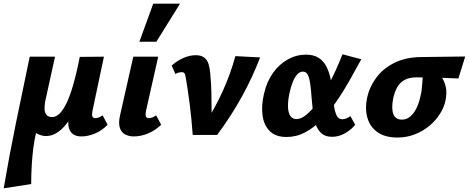

<svg xmlns="http://www.w3.org/2000/svg" viewBox="-53 -731 2540 1040"><path d="M-33 289Q-3 113 33.5 -65.5Q70 -244 108 -424H245L191 -178Q188 -158 188.5 -139.5Q189 -121 198.5 -109Q208 -97 230 -97Q249 -97 267.5 -113.5Q286 -130 305 -167.5Q324 -205 342.5 -268Q361 -331 379 -423H441Q411 -276 372.5 -181Q334 -86 289.5 -40Q245 6 196 6Q185 6 173.5 3Q162 0 151 -5.5Q140 -11 131 -18.5Q122 -26 117 -36L150 -44Q130 33 123 111Q116 189 116 266ZM388 8Q362 8 344.5 -3Q327 -14 320 -38.5Q313 -63 321 -103L388 -423L510 -424L448 -131Q444 -111 447 -101Q450 -91 464 -91Q471 -91 480 -94Q489 -97 503 -106L530 -55Q497 -22 459.5 -7Q422 8 388 8Z M672 8Q645 8 624.5 -3Q604 -14 596 -39Q588 -64 597 -105L669 -424H804L738 -131Q734 -113 737 -102Q740 -91 753 -91Q761 -91 770 -94Q779 -97 793 -106L820 -55Q786 -23 747.5 -7.5Q709 8 672 8ZM702 -505 777 -711H922L794 -505Z M991 0Q988 -43 983.5 -87Q979 -131 974 -171.5Q969 -212 963.5 -246.5Q958 -281 954 -306Q951 -326 947 -333Q943 -340 931 -340Q922 -340 913.5 -337.5Q905 -335 897 -330L877 -376Q906 -402 940.5 -417Q975 -432 1007 -432Q1037 -432 1053.5 -419Q1070 -406 1077 -383Q1084 -360 1086 -330Q1091 -279 1092 -231Q1093 -183 1093 -134.5Q1093 -86 1090 -33L1043 -40Q1108 -137 1152 -234Q1196 -331 1222 -427L1356 -420Q1316 -315 1258.5 -210Q1201 -105 1123 0Z M1499 11Q1440 11 1408 -21Q1376 -53 1369 -106.5Q1362 -160 1377 -223Q1392 -289 1426 -336.5Q1460 -384 1506.5 -409.5Q1553 -435 1604 -435Q1646 -435 1672.5 -418Q1699 -401 1714 -372.5Q1729 -344 1736.5 -309.5Q1744 -275 1747 -240Q1751 -198 1755.5 -163Q1760 -128 1770 -106.5Q1780 -85 1801 -85Q1810 -85 1821.5 -89Q1833 -93 1845 -102L1871 -55Q1851 -30 1817.5 -10Q1784 10 1746 10Q1709 10 1688 -9Q1667 -28 1656.5 -58.5Q1646 -89 1642 -126Q1638 -163 1635 -200Q1632 -244 1627.5 -276Q1623 -308 1614.5 -325.5Q1606 -343 1588 -343Q1570 -343 1556 -327Q1542 -311 1531.5 -283.5Q1521 -256 1514 -222Q1506 -182 1507 -151.5Q1508 -121 1519.5 -103.5Q1531 -86 1553 -86Q1578 -86 1606 -109Q1634 -132 1662 -169Q1690 -206 1716 -252.5Q1742 -299 1764 -347Q1786 -395 1802 -437L1904 -410Q1873 -353 1839.5 -293.5Q1806 -234 1768 -179.5Q1730 -125 1688.5 -82Q1647 -39 1600 -14Q1553 11 1499 11Z M2099 14Q2035 14 1994 -13.5Q1953 -41 1938 -90Q1923 -139 1935 -200Q1948 -260 1985 -310Q2022 -360 2083 -390.5Q2144 -421 2227 -422L2467 -425L2430 -306Q2369 -309 2313.5 -310.5Q2258 -312 2202 -312Q2165 -312 2139.5 -298.5Q2114 -285 2099.5 -260Q2085 -235 2077 -199Q2066 -144 2077.5 -113.5Q2089 -83 2124 -83Q2150 -83 2170.5 -101Q2191 -119 2205 -149.5Q2219 -180 2226 -217Q2229 -227 2231 -244.5Q2233 -262 2234.5 -281.5Q2236 -301 2237 -318Q2238 -335 2236 -341L2305 -363Q2321 -341 2337.5 -316.5Q2354 -292 2361.5 -261Q2369 -230 2360 -186Q2353 -151 2330.5 -115Q2308 -79 2273.5 -50Q2239 -21 2194.5 -3.5Q2150 14 2099 14Z"/></svg>

Font: Ysabeau ExtraBold
Style: Italic
Weight: 800
Italic angle: -12°
Designer: Christian Thalmann (Catharsis Fonts)
Version: Version 2.002